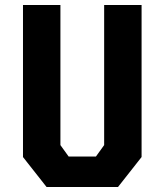

<svg xmlns="http://www.w3.org/2000/svg" viewBox="-20 -750 660 770"><path d="M72.2 -120.2V-730H222.3V-168.1L255.4 -122.1H364.6L397.7 -168.1V-730H547.8V-120.2L453.2 0H166.8Z"/></svg>

Font: Monaspace Krypton Var ExLight
Style: Regular
Weight: 200
Designer: Riley Cran and the Lettermatic Team
Version: Version 1.200 (Monaspace Krypton Var)